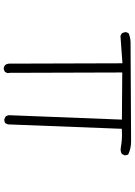

<svg xmlns="http://www.w3.org/2000/svg" viewBox="135 -859 730 1040"><g transform="rotate(90 500.0 -339.0)"><path d="M627.9 2.9Q639.2 2.9 647 -2.4L653.8 -17.1L677.7 -633.8Q699.2 -634.8 708.5 -634.8Q744.6 -634.8 779.3 -628.4Q784.7 -627.4 789.6 -627.4Q803.2 -627.4 814 -634.3L820.8 -647.9Q821.3 -649.4 821.3 -650.4Q821.3 -661.6 815.9 -668.9Q784.2 -684.1 745.1 -684.1L208.5 -681.2Q182.6 -680.2 160.6 -670.9Q155.3 -663.6 153.8 -654.3Q155.3 -642.6 161.1 -633.3L174.3 -626.5L322.8 -637.2L324.7 -20.5Q326.2 -9.8 332.5 -1.5Q340.3 4.4 350.6 6.3Q360.4 4.4 369.6 -1L376 -14.2L374.5 -28.3L372.6 -636.2L627.9 -634.3L604 -22Q605.5 -12.2 610.8 -4.4L625.5 2.4Q627 2.9 627.9 2.9Z"/></g></svg>

Font: NaikaiFont
Style: ExtraLight
Weight: 200
Version: Version 1.89